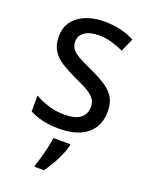

<svg xmlns="http://www.w3.org/2000/svg" viewBox="-144 -622 716 918"><g transform="rotate(20 214.0 -162.5)"><path d="M387 -147Q387 -96 364 -61Q341 -26 298.5 -8Q256 10 196 10Q147 10 110 1Q73 -8 45 -23V-104Q73 -87 113.5 -74.5Q154 -62 196 -62Q252 -62 278 -83Q304 -104 304 -140Q304 -161 294 -177Q284 -193 259.5 -208.5Q235 -224 191 -243Q146 -264 113 -284.5Q80 -305 62 -333.5Q44 -362 44 -405Q44 -471 94.5 -508.5Q145 -546 227 -546Q271 -546 308.5 -537Q346 -528 380 -511L350 -443Q321 -457 289 -466Q257 -475 223 -475Q177 -475 151.5 -457Q126 -439 126 -409Q126 -387 137.5 -371.5Q149 -356 175 -341.5Q201 -327 245 -307Q289 -287 321 -266.5Q353 -246 370 -217.5Q387 -189 387 -147ZM272 70Q267 91 255 118.5Q243 146 227.5 173Q212 200 196 221H149V209Q156 192 163.5 165Q171 138 177.5 110Q184 82 186 61H272Z"/></g></svg>

Font: Noto Sans Hebrew SemiCondensed
Style: Regular
Weight: 400
Width: 4
Designer: Monotype Design Team
Foundry: Monotype Imaging Inc.
Version: Version 2.003